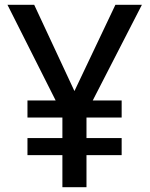

<svg xmlns="http://www.w3.org/2000/svg" viewBox="-20 -777 622 797"><path d="M239 0V-133H94V-204H239V-289H94V-360H211L11 -757H122L289 -399L459 -757H569L365 -360H485V-289H339V-204H485V-133H339V0Z"/></svg>

Font: Menbere
Style: Regular
Weight: 400
Designer: Aleme Tadesse
Foundry: Sorkin Type Co
Version: Version 1.000